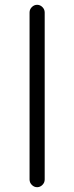

<svg xmlns="http://www.w3.org/2000/svg" viewBox="-20 -600 309 799"><path d="M103 147V-548Q103 -561 112.5 -570.5Q122 -580 134.5 -580Q147 -580 156.5 -570.5Q166 -561 166 -548V147Q166 160 156.5 169.5Q147 179 134.5 179Q122 179 112.5 169.5Q103 160 103 147Z"/></svg>

Font: Kurewa Gothic CJK TC Regular
Style: Regular
Weight: 400
Designer: Max Yao
Foundry: Max-Everyday
Version: Version 1.071; ttfautohint (v1.8.3)